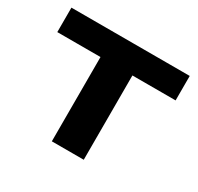

<svg xmlns="http://www.w3.org/2000/svg" viewBox="-126 -720 899 870"><g transform="rotate(30 323.0 -284.5)"><path d="M240 -511H407V0H240ZM14 -569H633V-441H14Z"/></g></svg>

Font: Unbounded Medium
Style: Regular
Weight: 500
Designer: Luke Prowse, Jean-Baptiste Morizot, Fátima Lázaro, Florian Runge
Foundry: NaN
Version: Version 1.700